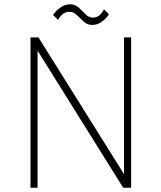

<svg xmlns="http://www.w3.org/2000/svg" viewBox="-20 -874 750 894"><path d="M557.5 -700H590.5V0H553.5L155 -638V0H122V-700H159L557.5 -63ZM409 -758Q386.5 -758 369.8 -773.2Q353 -788.5 337.8 -803.8Q322.5 -819 305 -819Q284 -819 270.5 -807Q257 -795 250.5 -781.5L227 -804Q228 -807 238.8 -819.2Q249.5 -831.5 267.2 -842.8Q285 -854 307 -854Q329.5 -854 346.5 -838.5Q363.5 -823 378.8 -807.5Q394 -792 411.5 -792Q432 -792 445 -804.5Q458 -817 464 -831L487.5 -807Q485.5 -803.5 475.2 -791.5Q465 -779.5 448 -768.8Q431 -758 409 -758Z"/></svg>

Font: League Mono Thin
Style: Regular
Weight: 100
Width: 6
Designer: Tyler Finck
Foundry: The League of Moveable Type / Tyler Finck
Version: Version 2.300;RELEASE